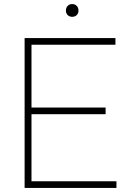

<svg xmlns="http://www.w3.org/2000/svg" viewBox="-20 -928 640 948"><path d="M135.5 -33H555V0H101.5V-740H550V-707H135.5V-397H501.5V-364H135.5ZM305.5 -876Q305.5 -890 314.2 -899Q323 -908 336.5 -908Q350 -908 358.8 -899Q367.5 -890 367.5 -876Q367.5 -862 358.8 -853.5Q350 -845 336.5 -845Q323 -845 314.2 -853.5Q305.5 -862 305.5 -876Z"/></svg>

Font: Encode Sans Semi Expanded Thin
Style: Regular
Weight: 250
Width: 6
Designer: Multiple Designers
Foundry: Impallari Type
Version: Version 2.000